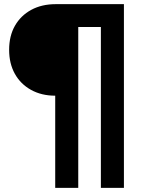

<svg xmlns="http://www.w3.org/2000/svg" viewBox="-20 -725 700 925"><path d="M246 180V-264Q180 -264 129.5 -292Q79 -320 51.5 -369.5Q24 -419 24 -485Q24 -552 52 -601Q80 -650 130.5 -677.5Q181 -705 249 -705H577V180H466V-595H357V180Z"/></svg>

Font: Nunito Sans 9pt ExtraBold
Style: Regular
Weight: 800
Version: Version 3.101;gftools[0.9.27]